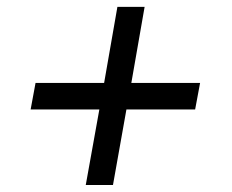

<svg xmlns="http://www.w3.org/2000/svg" viewBox="-20 -531 665 551"><path d="M226.1 0 265.1 -216.8H67.9L82 -293H278.8L316.9 -511.2H395L356.9 -293H554.2L540 -216.8H342.8L304.2 0Z"/></svg>

Font: Archivo
Style: Italic
Weight: 400
Italic angle: -10°
Designer: Hector Gatti
Foundry: Omnibus-Type
Version: Version 2.001